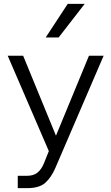

<svg xmlns="http://www.w3.org/2000/svg" viewBox="-20 -781 577 995"><path d="M441 -492H517L267 89Q246 138 215 166Q184 194 121 194H72V130H121Q153 130 173.5 114Q194 98 207 67L233 2L20 -492H100L286 -39H254ZM419 -761 284 -587H217L331 -761Z"/></svg>

Font: Wix Madefor Display
Style: Regular
Weight: 400
Designer: Dalton Maag Ltd
Foundry: Dalton Maag Ltd
Version: Version 3.100